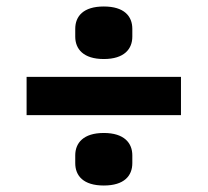

<svg xmlns="http://www.w3.org/2000/svg" viewBox="-20 -601 640 592"><path d="M538 -246V-364H62V-246ZM300 -29C363 -29 388 -59 388 -98V-122C388 -160 363 -191 300 -191C237 -191 212 -160 212 -122V-98C212 -59 237 -29 300 -29ZM300 -419C363 -419 388 -450 388 -488V-512C388 -551 363 -581 300 -581C237 -581 212 -551 212 -512V-488C212 -450 237 -419 300 -419Z"/></svg>

Font: IBM Plex Mono
Style: Bold
Weight: 700
Monospace: yes
Designer: Mike Abbink, Paul van der Laan, Pieter van Rosmalen
Foundry: Bold Monday
Version: Version 2.004